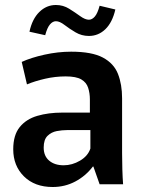

<svg xmlns="http://www.w3.org/2000/svg" viewBox="-20 -738 571 769"><path d="M191 11Q119 11 76 -31.5Q33 -74 33 -140Q33 -197 59 -229Q85 -261 129.5 -274Q174 -287 229 -287H340V-340Q340 -365 333 -386.5Q326 -408 305.5 -420Q285 -432 243 -432Q201 -432 160 -422.5Q119 -413 88 -400L67 -490Q104 -507 158 -519Q212 -531 265 -531Q348 -531 392 -507.5Q436 -484 452.5 -442Q469 -400 469 -344V-125Q469 -94 470 -60Q471 -26 473 0H379L354 -71H352Q323 -33 281.5 -11Q240 11 191 11ZM235 -76Q269 -76 300.5 -94.5Q332 -113 342 -143V-217H249Q229 -217 207.5 -213Q186 -209 170.5 -194Q155 -179 155 -147Q155 -113 177 -94.5Q199 -76 235 -76ZM379 -715 442 -700Q430 -648 402 -621Q374 -594 336 -594Q307 -594 282.5 -608.5Q258 -623 238.5 -638Q219 -653 204 -653Q191 -653 180 -640Q169 -627 161 -597L98 -611Q109 -662 137.5 -690Q166 -718 204 -718Q233 -718 257 -703Q281 -688 301 -673.5Q321 -659 336 -659Q349 -659 360 -672Q371 -685 379 -715Z"/></svg>

Font: Murecho Medium
Style: Regular
Weight: 500
Designer: Neil Summerour
Foundry: Positype
Version: Version 1.010; ttfautohint (v1.8.3)